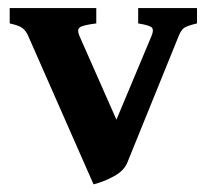

<svg xmlns="http://www.w3.org/2000/svg" viewBox="-20 -450 520 483"><path d="M475.6 -391.1Q448.7 -384.8 441.9 -378.9Q435.1 -373 429.7 -359.9L300.3 -41Q292 -20.5 266.6 -6.6Q241.2 7.3 215.3 13.7L50.8 -359.9Q45.4 -372.6 36.4 -379.4Q27.3 -386.2 4.4 -391.1V-429.7H222.2V-391.1Q187 -386.7 180.2 -380.6Q173.3 -374.5 179.7 -359.9L272.9 -148.9L361.3 -359.9Q367.2 -374 362.5 -380.1Q357.9 -386.2 327.6 -391.1V-429.7H475.6Z"/></svg>

Font: Namdhinggo ExtraBold
Style: Regular
Weight: 800
Designer: Victor Gaultney
Foundry: SIL International
Version: Version 3.001